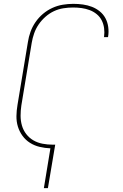

<svg xmlns="http://www.w3.org/2000/svg" viewBox="-20 -763 640 998"><path d="M208 215 242 8Q214 7 186.5 0.5Q159 -6 136 -20.5Q113 -35 97 -57Q81 -79 73 -105Q65 -131 65.5 -160Q66 -189 71 -218L125 -544Q129 -571 138.5 -597.5Q148 -624 164.5 -648Q181 -672 203.5 -691Q226 -710 252.5 -722Q279 -734 306.5 -738.5Q334 -743 361 -743Q387 -743 411.5 -739.5Q436 -736 458 -727.5Q480 -719 498.5 -704Q517 -689 528 -668.5Q539 -648 542.5 -623Q546 -598 542 -573L541 -570H520L521 -573Q524 -595 521 -617Q518 -639 508.5 -657.5Q499 -676 482.5 -689.5Q466 -703 446 -710.5Q426 -718 404.5 -721Q383 -724 360 -724Q335 -724 309.5 -720Q284 -716 260.5 -705Q237 -694 216.5 -676Q196 -658 181 -636Q166 -614 157.5 -589.5Q149 -565 145 -541L91 -215Q87 -188 87 -161.5Q87 -135 94 -110.5Q101 -86 116.5 -66Q132 -46 153.5 -33.5Q175 -21 201 -16Q227 -11 254 -11H267L229 215Z"/></svg>

Font: Iosevka Thin Extended
Style: Italic
Weight: 100
Width: 7
Italic angle: -9°
Monospace: yes
Designer: Belleve Invis
Foundry: Belleve Invis
Version: Version 32.5.0; ttfautohint (v1.8.4)